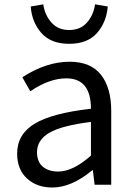

<svg xmlns="http://www.w3.org/2000/svg" viewBox="-20 -836 603 869"><path d="M216.8 12.7Q146.5 12.7 102.1 -28.3Q57.6 -69.3 57.6 -140.6Q57.6 -228.5 137.2 -276.4Q216.8 -324.2 391.6 -343.8Q391.6 -481.4 280.3 -481.4Q203.1 -481.4 117.2 -422.9L81.1 -486.3Q189.5 -556.6 294.9 -556.6Q390.6 -556.6 437 -497.6Q483.4 -438.5 483.4 -334V0H408.2L400.4 -65.4H397.5Q303.7 12.7 216.8 12.7ZM243.2 -59.6Q310.5 -59.6 391.6 -131.8V-284.2Q258.8 -267.6 203.1 -234.9Q147.5 -202.1 147.5 -147.5Q147.5 -103.5 173.8 -81.5Q200.2 -59.6 243.2 -59.6ZM119.1 -806.6 175.8 -816.4Q182.6 -768.6 212.4 -734.4Q242.2 -700.2 293 -700.2Q343.8 -700.2 373.5 -733.9Q403.3 -767.6 410.2 -816.4L467.8 -806.6Q461.9 -735.4 418.9 -686.5Q376 -637.7 293 -637.7Q210 -637.7 167 -687Q124 -736.3 119.1 -806.6Z"/></svg>

Font: irohakakuC Regular
Style: Regular
Weight: 400
Designer: [Source Han Sans]
Ryoko NISHIZUKA Ë•øÂ°öÊ∂ºÂ≠ê (kana & ideographs); Paul D. Hunt (Latin, Greek & Cyrillic); Wenlong ZHAN
Version: Version 1.001.20160904